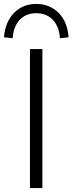

<svg xmlns="http://www.w3.org/2000/svg" viewBox="-56 -954 368 974"><path d="M96 0V-705H159V0ZM8 -760 -36 -765Q-29 -844 15.5 -889Q60 -934 128 -934Q196 -934 241 -889Q286 -844 292 -765L248 -760Q244 -820 212 -853.5Q180 -887 128 -887Q76 -887 44.5 -854Q13 -821 8 -760Z"/></svg>

Font: Nunito Sans 11pt Light
Style: Regular
Weight: 300
Version: Version 3.101;gftools[0.9.27]